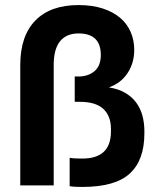

<svg xmlns="http://www.w3.org/2000/svg" viewBox="-20 -732 630 758"><path d="M60 -475Q60 -590 119.5 -651Q179 -712 290 -712Q344 -712 385.5 -698.5Q427 -685 454.5 -661.5Q482 -638 496 -605.5Q510 -573 510 -535Q510 -484 484 -444Q458 -404 410 -387Q448 -381 475 -365Q502 -349 518.5 -326Q535 -303 542.5 -274.5Q550 -246 550 -215V-205Q550 -100 492.5 -47Q435 6 305 6Q294 6 280 5.5Q266 5 255 3V-109Q266 -107 280 -106.5Q294 -106 305 -106Q418 -106 418 -213V-223Q418 -274 388 -302Q358 -330 295 -330H275V-430H290Q328 -430 353 -451Q378 -472 378 -515Q378 -600 290 -600Q242 -600 217 -569Q192 -538 192 -475V0H60Z"/></svg>

Font: Golos Text DemiBold
Style: Regular
Weight: 600
Designer: A.Korolkova, Vitaly Kuzmin
Foundry: ParaType Ltd
Version: Version 2.002